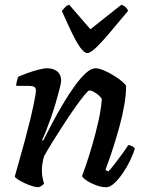

<svg xmlns="http://www.w3.org/2000/svg" viewBox="-20 -787 608 807"><path d="M141 0Q131 0 115 -5Q99 -10 83 -17.5Q67 -25 55.5 -32.5Q44 -40 42 -45Q48 -67 59 -105Q70 -143 83 -191Q96 -239 108 -288Q114 -314 119.5 -339Q125 -364 128 -382Q131 -400 131 -406Q131 -418 123.5 -422Q116 -426 101 -426H48Q48 -435 51 -446Q54 -457 56 -464Q71 -471 94.5 -479.5Q118 -488 141 -494Q164 -500 177 -500Q205 -500 221 -486.5Q237 -473 237 -449Q237 -439 230.5 -413.5Q224 -388 214.5 -355.5Q205 -323 193.5 -290.5Q182 -258 172 -233Q162 -208 157 -199L161 -195Q178 -229 199.5 -269.5Q221 -310 245 -350.5Q269 -391 293.5 -425Q318 -459 340.5 -479.5Q363 -500 381 -500Q396 -500 417 -491Q438 -482 459 -469Q480 -456 494.5 -443.5Q509 -431 510 -425Q510 -388 502 -343Q494 -298 481.5 -253Q469 -208 456.5 -169Q444 -130 434.5 -104Q425 -78 423 -73L435 -66Q445 -76 460.5 -96Q476 -116 492.5 -138.5Q509 -161 519 -177Q528 -177 536.5 -172Q545 -167 547 -163Q541 -142 528 -114.5Q515 -87 497 -60.5Q479 -34 460.5 -17Q442 0 427 0Q406 0 383.5 -8.5Q361 -17 344.5 -28Q328 -39 325 -47Q330 -60 342 -95Q354 -130 368 -178Q382 -226 393.5 -277Q405 -328 408 -371Q402 -381 392 -389Q382 -397 372 -402Q362 -407 356 -407Q351 -407 334.5 -387Q318 -367 295.5 -335Q273 -303 248.5 -265.5Q224 -228 202 -192.5Q180 -157 165 -130Q161 -116 158.5 -100.5Q156 -85 156 -70Q156 -56 158.5 -42.5Q161 -29 165 -15Q162 -11 155.5 -6.5Q149 -2 141 0ZM347 -564Q334 -564 317.5 -587Q301 -610 281.5 -650.5Q262 -691 240 -741Q247 -749 253.5 -756.5Q260 -764 271 -767L360 -664L490 -767Q502 -763 509.5 -755.5Q517 -748 518 -741Q477 -692 443 -651.5Q409 -611 384.5 -587.5Q360 -564 347 -564Z"/></svg>

Font: Texturina 12pt SemiBold
Style: Italic
Weight: 600
Italic angle: -11°
Version: Version 1.002